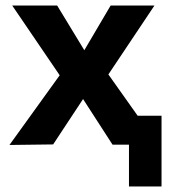

<svg xmlns="http://www.w3.org/2000/svg" viewBox="-20 -520 612 690"><path d="M443.5 150V-104H560.5V150ZM14 1 194.5 -249.5 24 -500H185.5L283 -339.5L377.5 -500H535L369.5 -252.5L548.5 0H384.5L278.5 -164L171 -1Z"/></svg>

Font: Geologica Medium
Style: Regular
Weight: 500
Designer: Sindre Bremnes, Frode Helland
Foundry: Monokrom Skriftforlag AS
Version: Version 1.010;gftools[0.9.28]